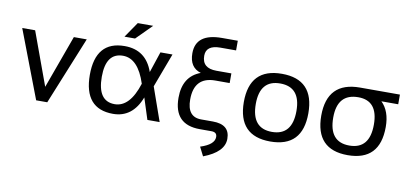

<svg xmlns="http://www.w3.org/2000/svg" viewBox="-79 -966 3059 1431"><g transform="rotate(10 1451.0 -251.0)"><path d="M19.5 -512.7H117.2L264.2 -110.8L410.2 -512.7H507.8L299.3 0H215.3Z M576.2 -256.3Q576.2 -512.7 795.9 -512.7Q957.5 -512.7 1012.7 -354.5L1065.4 -512.7H1156.7L1060.1 -254.9L1149.9 0H1057.1L1005.4 -161.1Q943.8 0 795.9 0Q577.1 0 576.2 -256.3ZM795.9 -73.2Q910.6 -73.2 969.2 -258.3Q910.6 -439.5 795.9 -439.5Q666.5 -439.5 666.5 -258.3Q666.5 -73.2 795.9 -73.2ZM861.3 -698.2H978L861.3 -581.5H781.2Z M1499 -698.2H1618.2V-625H1499.5Q1391.1 -625 1391.1 -544.9Q1391.1 -450.2 1500 -450.2H1613.3V-377H1504.9Q1344.7 -377 1344.7 -205.6Q1344.7 -73.2 1451.2 -73.2H1539.6Q1668.5 -73.2 1668.5 35.6Q1668.5 136.2 1512.7 195.3L1478.5 127.9Q1584 94.2 1584 36.6Q1584 0 1542 0H1453.6Q1256.8 0 1256.8 -203.6Q1256.8 -365.7 1388.2 -414.1Q1300.8 -440.4 1300.8 -547.9Q1300.8 -698.2 1499 -698.2Z M1985.8 -73.2Q2139.6 -73.2 2139.6 -258.3Q2139.6 -439.5 1985.8 -439.5Q1832 -439.5 1832 -258.3Q1832 -73.2 1985.8 -73.2ZM1741.7 -256.3Q1741.7 -512.7 1985.8 -512.7Q2230 -512.7 2230 -256.3Q2230 -0.5 1985.8 -0.5Q1742.7 -0.5 1741.7 -256.3Z M2571.8 -73.2Q2725.6 -73.2 2725.6 -258.3Q2725.6 -439.5 2576.7 -439.5Q2418 -439.5 2418 -258.3Q2418 -73.2 2571.8 -73.2ZM2327.6 -256.3Q2327.6 -512.7 2576.7 -512.7H2877.9V-439.5H2750.5Q2815.9 -376.5 2815.9 -256.3Q2815.9 -0.5 2571.8 -0.5Q2328.6 -0.5 2327.6 -256.3Z"/></g></svg>

Font: Voltera
Style: Regular
Weight: 400
Designer: Bernd Montag
Version: Version 1.301